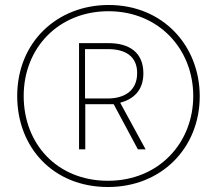

<svg xmlns="http://www.w3.org/2000/svg" viewBox="-20 -742 871 770"><path d="M413 8C628 8 781 -149 781 -356C781 -557 635 -722 416 -722C209 -722 49 -573 49 -357C49 -150 194 8 413 8ZM413 -17C208 -17 75 -166 75 -357C75 -552 217 -697 415 -697C617 -697 755 -545 755 -357C755 -169 617 -17 413 -17ZM297 -143H322V-324H436L533 -143H564L462 -330C514 -344 555 -378 555 -448C555 -533 497 -569 415 -569H297ZM411 -347H321V-545H413C482 -545 530 -517 530 -449C530 -377 478 -347 411 -347Z"/></svg>

Font: Noto Sans Ethiopic Condensed Thin
Style: Regular
Weight: 100
Width: 3
Designer: Monotype Design Team
Foundry: Monotype Imaging Inc.
Version: Version 2.102